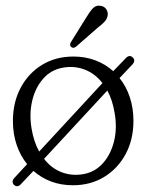

<svg xmlns="http://www.w3.org/2000/svg" viewBox="-20 -636 510 669"><path d="M29 8.5Q18 -3 30.5 -16.5L74.5 -64Q51 -93 38 -131.2Q25 -169.5 25 -214.5Q25 -279.5 52 -330.2Q79 -381 126.5 -410Q174 -439 236 -439Q277 -439 312.2 -425.8Q347.5 -412.5 374.5 -388L417.5 -432.5Q430.5 -447 442.5 -436Q453.5 -425 441.5 -411.5L396.5 -364Q419.5 -335.5 432.2 -297.5Q445 -259.5 445 -215Q445 -150 417.8 -99.2Q390.5 -48.5 343 -19.5Q295.5 9.5 234 9.5Q193 9.5 158.2 -3.5Q123.5 -16.5 96.5 -40.5L52 6.5Q41 18 29 8.5ZM90 -188Q97.5 -142.5 116.5 -108L337 -346.5Q311.5 -379.5 275.2 -393.5Q239 -407.5 198 -400Q157 -392.5 129.8 -361Q102.5 -329.5 92 -284Q81.5 -238.5 90 -188ZM272 -29.5Q313 -37.5 340 -68.8Q367 -100 377.8 -145.5Q388.5 -191 379.5 -241.5Q372.5 -286.5 354 -320.5L133.5 -82.5Q159 -49.5 195 -35.8Q231 -22 272 -29.5ZM280.5 -575Q293 -596 304 -607.5Q315 -619 331.5 -615.5Q344 -613.5 350.5 -603.5Q357 -593.5 355 -581.5Q353 -569.5 343.8 -559.8Q334.5 -550 320.5 -539.5L244.5 -473Q234 -466 227.5 -473Q223.5 -477 224.5 -482Q225.5 -487 228.5 -491.5Z"/></svg>

Font: Fraunces 144pt SuperSoft Light
Style: Regular
Weight: 300
Version: Version 1.000;[0bf87f6ff]